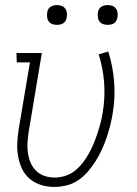

<svg xmlns="http://www.w3.org/2000/svg" viewBox="-20 -729 540 757"><path d="M194 8Q167 8 142.5 0.5Q118 -7 98.5 -23Q79 -39 68 -61.5Q57 -84 52 -109.5Q47 -135 48 -162Q49 -189 53 -215L98 -483H46L45 -520H145L93 -209Q90 -188 88.5 -167.5Q87 -147 90 -126.5Q93 -106 100.5 -88Q108 -70 122 -56Q136 -42 155 -35.5Q174 -29 195 -29Q216 -29 237 -35.5Q258 -42 275 -55.5Q292 -69 306 -87Q320 -105 330.5 -124Q341 -143 349.5 -163.5Q358 -184 364.5 -204Q371 -224 376.5 -244.5Q382 -265 385 -286Q395 -345 390.5 -403.5Q386 -462 369 -515L407 -526Q425 -469 430 -406.5Q435 -344 424 -280Q420 -256 414 -232.5Q408 -209 400 -185.5Q392 -162 381.5 -139Q371 -116 357.5 -94.5Q344 -73 327 -53Q310 -33 288.5 -18.5Q267 -4 242.5 2Q218 8 194 8ZM405 -631Q395 -631 386.5 -634Q378 -637 372.5 -644Q367 -651 366 -660.5Q365 -670 366 -680Q367 -686 370 -692Q373 -698 379 -702Q385 -706 391.5 -707.5Q398 -709 404 -709Q414 -709 422.5 -706Q431 -703 436.5 -696Q442 -689 443.5 -679.5Q445 -670 443 -660Q442 -654 439 -648Q436 -642 430.5 -638Q425 -634 418 -632.5Q411 -631 405 -631ZM205 -631Q195 -631 186.5 -634Q178 -637 172.5 -644Q167 -651 166 -660.5Q165 -670 166 -680Q167 -686 170 -692Q173 -698 179 -702Q185 -706 191.5 -707.5Q198 -709 204 -709Q214 -709 222.5 -706Q231 -703 236.5 -696Q242 -689 243.5 -679.5Q245 -670 243 -660Q242 -654 239 -648Q236 -642 230.5 -638Q225 -634 218 -632.5Q211 -631 205 -631Z"/></svg>

Font: Iosevka Curly Slab Extralight
Style: Italic
Weight: 200
Italic angle: -9°
Monospace: yes
Designer: Belleve Invis
Foundry: Belleve Invis
Version: Version 22.1.2; ttfautohint (v1.8.4)